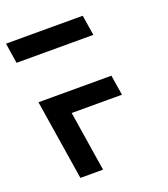

<svg xmlns="http://www.w3.org/2000/svg" viewBox="-144 -748 730 836"><g transform="rotate(-20 221.0 -330.0)"><path d="M-19.5 -660 -5 -566H351L336 -660ZM26 -372 85 0H190L146 -278.5H379L364 -372Z"/></g></svg>

Font: Font.Observer
Style: Regular
Weight: 500
Italic angle: 9°
Version: Version 1.001;FEAKit 1.0